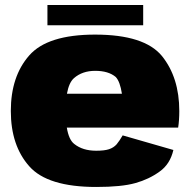

<svg xmlns="http://www.w3.org/2000/svg" viewBox="-20 -737 764 763"><path d="M362.5 6Q463.5 6 518 -9.5Q572 -24.5 614 -55Q656 -84.5 669 -141L467.5 -199Q455 -177.5 443.5 -163.5Q431.5 -150 413 -144Q395 -138 362.5 -138Q308.5 -138 275 -165Q253.5 -181.5 245.5 -230H688Q692.5 -259 692.5 -295.5Q692.5 -429 623.5 -514.5Q553.5 -599.5 358 -599.5Q168.5 -599.5 96 -516.5Q23 -433.5 23 -296Q23 -158.5 96.5 -76Q169 6 362.5 6ZM246 -364.5Q254 -409 274 -426.5Q307 -455.5 358.5 -455.5Q411 -455.5 440 -431Q457 -413 464.5 -364.5ZM168.5 -636.5H549V-717H168.5Z"/></svg>

Font: Anybody Thin Black
Style: Regular
Weight: 900
Version: Version 1.113;gftools[0.9.25]